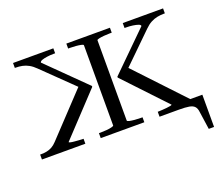

<svg xmlns="http://www.w3.org/2000/svg" viewBox="-111 -678 1136 985"><g transform="rotate(-20 457.0 -185.5)"><path d="M836 0H656V-27H660Q669 -27 681.5 -28Q694 -29 706 -30Q718 -31 726.5 -33Q735 -35 735 -37L523 -262V-267L728 -469Q728 -476 716.5 -480Q705 -484 688 -486.5Q671 -489 652 -489H643V-516H863V-489H858Q840 -489 821.5 -485.5Q803 -482 785.5 -472.5Q768 -463 751 -446L574 -273L582 -300L836 -30ZM14 0V-27H20Q36 -27 51 -30Q66 -33 79.5 -40.5Q93 -48 106 -62L330 -300L331 -273L153 -446Q136 -463 119 -472.5Q102 -482 84.5 -485.5Q67 -489 49 -489H44V-516H264V-489H256Q237 -489 219.5 -486.5Q202 -484 191 -480Q180 -476 179 -469L384 -267V-262L173 -37Q173 -35 181 -33Q189 -31 201.5 -30Q214 -29 226 -28Q238 -27 247 -27H251V0ZM755 0V-31H901V145H872L858 48Q856 28 846.5 17.5Q837 7 817 3.5Q797 0 762 0ZM335 -489V-516H573V-489H563Q547 -489 530.5 -487.5Q514 -486 502.5 -483.5Q491 -481 491 -477V-39Q491 -35 502.5 -32.5Q514 -30 530.5 -28.5Q547 -27 563 -27H573V0H335V-27H345Q361 -27 377.5 -28.5Q394 -30 405.5 -33Q417 -36 417 -39V-477Q417 -481 405.5 -483.5Q394 -486 377.5 -487.5Q361 -489 345 -489Z"/></g></svg>

Font: Roboto Serif 120pt Expanded Light
Style: Regular
Weight: 300
Width: 7
Designer: Greg Gazdowicz
Foundry: Commercial Type
Version: Version 1.008